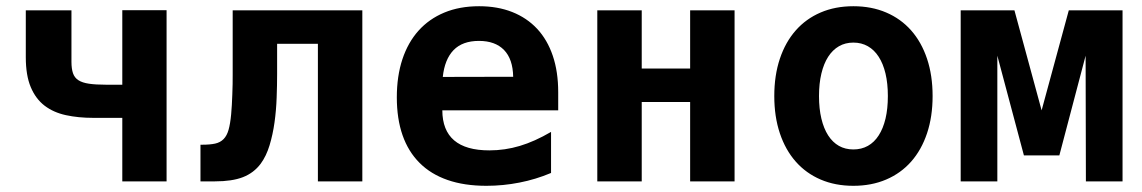

<svg xmlns="http://www.w3.org/2000/svg" viewBox="-20 -580 3652 614"><path d="M371.1 -203.1H278.3Q230.5 -203.1 190.9 -211.7Q151.4 -220.2 122.8 -241.9Q94.2 -263.7 78.4 -301.3Q62.5 -338.9 62.5 -397V-546.9H208.5V-382.3Q208.5 -360.4 213.4 -345.9Q218.3 -331.5 230.7 -323.5Q243.2 -315.4 264.6 -312.3Q286.1 -309.1 318.8 -309.1H371.1V-547.4H512.7V0H371.1Z M621.1 -117.2H626Q651.4 -117.2 668 -120.8Q684.6 -124.5 695.1 -135.3Q705.6 -146 710.9 -164.8Q716.3 -183.6 719.2 -214.4Q720.7 -228.5 721.4 -244.6Q722.2 -260.7 722.9 -277.6Q723.6 -294.4 723.9 -310.8Q724.1 -327.1 724.1 -341.8V-546.9H1138.7V0H996.6V-439.9H866.2V-343.8Q866.2 -308.1 864.7 -267.8Q863.3 -227.5 857.9 -188.7Q852.5 -149.9 842 -115.2Q831.5 -80.6 813.5 -56.2Q791.5 -26.9 756.8 -13.4Q722.2 0 667.5 0H621.1Z M1535.6 14.2Q1464.8 14.2 1411.4 -4.4Q1357.9 -22.9 1321.8 -59.1Q1285.6 -95.2 1267.3 -147.7Q1249 -200.2 1249 -268.6Q1249 -336.4 1266.8 -390.4Q1284.7 -444.3 1318.4 -481.9Q1352.1 -519.5 1400.9 -539.8Q1449.7 -560.1 1512.2 -560.1Q1571.3 -560.1 1618.2 -541.5Q1665 -522.9 1697.8 -487.8Q1730.5 -452.6 1747.8 -401.6Q1765.1 -350.6 1765.1 -285.2V-227.1H1394.5Q1395 -99.1 1544.9 -99.1Q1594.7 -99.1 1642.1 -113.3Q1689.5 -127.4 1742.2 -158.2V-26.9Q1693.4 -6.3 1641.1 3.9Q1588.9 14.2 1535.6 14.2ZM1621.1 -334.5Q1620.1 -391.1 1591.8 -420.2Q1563.5 -449.2 1511.7 -449.2Q1459 -449.2 1430.4 -419.7Q1401.9 -390.1 1396 -334Z M1890.1 -546.9H2032.2V-360.8H2187V-546.9H2329.1V0H2187V-253.9H2032.2V0H1890.1Z M2709 14.2Q2650.9 14.2 2604.2 -5.9Q2557.6 -25.9 2524.7 -63.2Q2491.7 -100.6 2473.9 -153.8Q2456.1 -207 2456.1 -272.9Q2456.1 -338.9 2473.9 -392.1Q2491.7 -445.3 2524.7 -482.7Q2557.6 -520 2604.2 -540Q2650.9 -560.1 2709 -560.1Q2767.1 -560.1 2814 -540Q2860.8 -520 2893.8 -482.7Q2926.8 -445.3 2944.6 -392.1Q2962.4 -338.9 2962.4 -272.9Q2962.4 -207 2944.6 -153.8Q2926.8 -100.6 2893.8 -63.2Q2860.8 -25.9 2814 -5.9Q2767.1 14.2 2709 14.2ZM2709 -102.1Q2734.9 -102.1 2755.4 -113.5Q2775.9 -125 2790 -147Q2804.2 -168.9 2811.8 -200.7Q2819.3 -232.4 2819.3 -272.9Q2819.3 -313 2811.8 -344.7Q2804.2 -376.5 2790 -398.4Q2775.9 -420.4 2755.4 -432.1Q2734.9 -443.8 2709 -443.8Q2683.1 -443.8 2662.8 -432.1Q2642.6 -420.4 2628.4 -398.4Q2614.3 -376.5 2606.7 -344.7Q2599.1 -313 2599.1 -272.9Q2599.1 -232.4 2606.7 -200.7Q2614.3 -168.9 2628.4 -147Q2642.6 -125 2662.8 -113.5Q2683.1 -102.1 2709 -102.1Z M3052.2 -546.9H3224.1L3311 -227.1L3397.9 -546.9H3569.8V0H3452.6L3451.7 -401.9L3367.7 -83H3254.4L3169.4 -401.9V0H3052.2Z"/></svg>

Font: Hack
Style: Bold
Weight: 700
Monospace: yes
Designer: Christopher Simpkins
Foundry: Christopher Simpkins
Version: Version 2.017